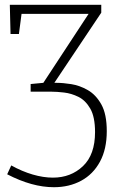

<svg xmlns="http://www.w3.org/2000/svg" viewBox="-20 -545 500 802"><path d="M205 237Q114 237 10 183L27 146Q72 171 116.5 184Q161 197 201 197Q276 197 326.5 149Q377 101 377 7Q377 -57 357 -91.5Q337 -126 307.5 -140.5Q278 -155 247.5 -158.5Q217 -162 196 -162H108V-194L161 -199L350 -487H70L59 -403H24L21 -525H403V-492L207 -199H217Q243 -199 278 -193.5Q313 -188 347 -168.5Q381 -149 403.5 -108.5Q426 -68 426 3Q426 78 397.5 130.5Q369 183 319 210Q269 237 205 237Z"/></svg>

Font: Bitter Light
Style: Regular
Weight: 300
Designer: Sol Matas, and Bitter project Authors
Foundry: Sol Matas
Version: Version 2.001